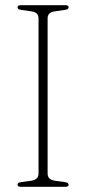

<svg xmlns="http://www.w3.org/2000/svg" viewBox="-20 -720 332 740"><path d="M163.5 -51Q163.5 -28 191 -23.5L231 -18Q244.5 -15.5 244.5 -8.5Q244.5 0 232.5 0H59.5Q47.5 0 47.5 -8.5Q47.5 -16 61 -18L101 -23.5Q128.5 -28 128.5 -51V-649Q128.5 -672 102.5 -676L61 -682Q47.5 -684 47.5 -691.5Q47.5 -700 59.5 -700H232.5Q244.5 -700 244.5 -691.5Q244.5 -684 231 -682L189.5 -676Q163.5 -672 163.5 -649Z"/></svg>

Font: Fraunces 72pt S050 Thin
Style: Regular
Weight: 100
Version: Version 1.000; ttfautohint (v1.8.3)